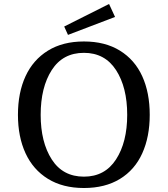

<svg xmlns="http://www.w3.org/2000/svg" viewBox="-20 -928 842 963"><path d="M70 -352Q70 -463 108 -545.5Q146 -628 220.5 -674Q295 -720 401 -720Q507 -720 581.5 -674Q656 -628 693.5 -545.5Q731 -463 731 -352Q731 -242 693.5 -159Q656 -76 581.5 -30.5Q507 15 401 15Q295 15 220.5 -31Q146 -77 108 -159.5Q70 -242 70 -352ZM618 -352Q618 -490 562 -576.5Q506 -663 401 -663Q295 -663 239.5 -576.5Q184 -490 184 -352Q184 -215 239.5 -128.5Q295 -42 401 -42Q506 -42 562 -128.5Q618 -215 618 -352ZM302 -795 527 -908 557 -843 321 -753Z"/></svg>

Font: Andada Pro Medium
Style: Regular
Weight: 500
Designer: Carolina Giovagnoli
Foundry: Huerta Tipografica
Version: Version 3.005; ttfautohint (v1.8.4)